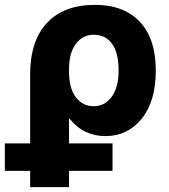

<svg xmlns="http://www.w3.org/2000/svg" viewBox="-68 -550 697 790"><path d="M-48 153V40H56V-243Q56 -382 125.5 -456Q195 -530 323 -530Q442 -530 507.5 -460Q573 -390 573 -260Q573 -133 515 -61.5Q457 10 366 10Q275 10 218 -62H216V40H395V153H216V220H56V153ZM420 -260Q420 -333 393 -370Q366 -407 318 -407Q272 -407 244 -369.5Q216 -332 216 -265V-255Q216 -187 244 -150Q272 -113 318 -113Q363 -113 391.5 -151.5Q420 -190 420 -260Z"/></svg>

Font: Mplus 1p ExtraBold
Style: Regular
Weight: 800
Version: Version 1.061